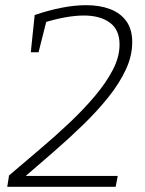

<svg xmlns="http://www.w3.org/2000/svg" viewBox="-20 -722 561 742"><path d="M8 0 15 -44Q72 -93 132.5 -144Q193 -195 248 -247Q303 -299 346.5 -350.5Q390 -402 416 -452Q442 -502 442 -550Q442 -607 404.5 -634.5Q367 -662 304 -662Q271 -662 232 -655Q193 -648 151 -635L161 -647L129 -520H99L114 -664Q167 -682 217.5 -692Q268 -702 313 -702Q365 -702 405 -687Q445 -672 468 -640.5Q491 -609 491 -559Q491 -506 466 -452.5Q441 -399 398.5 -346Q356 -293 301.5 -240Q247 -187 187 -135Q127 -83 69 -33V-42H435L427 0Z"/></svg>

Font: Bitter Thin Light
Style: Italic
Weight: 300
Italic angle: -9°
Version: Version 2.002